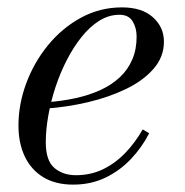

<svg xmlns="http://www.w3.org/2000/svg" viewBox="-20 -490 502 520"><path d="M178 10Q130 10 97 -10.2Q64 -30.5 47 -66.5Q30 -102.5 30 -150Q30 -207.5 51 -264.2Q72 -321 110 -367.5Q148 -414 199.2 -442Q250.5 -470 310.5 -470Q364.5 -470 394.2 -443.2Q424 -416.5 424 -377Q424 -336 396 -303.8Q368 -271.5 321.2 -249Q274.5 -226.5 218.2 -213.2Q162 -200 105 -196V-213Q147.5 -216 185 -224.2Q222.5 -232.5 252.8 -246.5Q283 -260.5 304.8 -281Q326.5 -301.5 338.2 -328.8Q350 -356 350 -391Q350 -414.5 339.2 -432.2Q328.5 -450 303.5 -450Q275 -450 249.2 -434Q223.5 -418 201.2 -390.2Q179 -362.5 161 -327.5Q143 -292.5 130.2 -253.8Q117.5 -215 110.8 -176.8Q104 -138.5 104 -105Q104 -55 127.2 -35.2Q150.5 -15.5 185.5 -15.5Q225.5 -15.5 258.8 -31.5Q292 -47.5 319 -75.5Q346 -103.5 366.5 -139.5L384 -129Q364.5 -91 334.8 -59.5Q305 -28 265.8 -9Q226.5 10 178 10Z"/></svg>

Font: Bodoni Moda SC 11pt
Style: Italic
Weight: 400
Italic angle: -13°
Version: Version 2.005